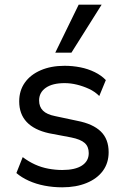

<svg xmlns="http://www.w3.org/2000/svg" viewBox="-20 -791 530 820"><path d="M246 9Q207 9 170.5 2Q134 -5 103 -19Q72 -33 50 -52L77 -120Q102 -101 129.5 -88.5Q157 -76 187 -70.5Q217 -65 246 -65Q301 -65 330 -84Q359 -103 359 -137Q359 -165 341.5 -180.5Q324 -196 284 -204L189 -222Q126 -236 94 -270Q62 -304 62 -358Q62 -404 86 -438Q110 -472 154 -491Q198 -510 256 -510Q290 -510 323 -503.5Q356 -497 384.5 -483Q413 -469 432 -449L404 -381Q385 -400 360 -411.5Q335 -423 308.5 -429.5Q282 -436 256 -436Q204 -436 175.5 -416Q147 -396 147 -362Q147 -335 163.5 -318.5Q180 -302 216 -295L310 -275Q377 -262 410.5 -229.5Q444 -197 444 -141Q444 -95 419.5 -61.5Q395 -28 350 -9.5Q305 9 246 9ZM216 -566 316 -771H414L285 -566Z"/></svg>

Font: Nunitoga
Style: Medium
Weight: 500
Designer: Vernon Adams
Foundry: Vernon Adams
Version: Version 1.0